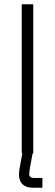

<svg xmlns="http://www.w3.org/2000/svg" viewBox="-20 -720 258 901"><path d="M136 -700V0H82V-700ZM133 0 120 70Q117 90 117 96Q117 115 138 115H179V161H135Q103 161 86 145Q69 129 69 98Q69 85 75 53L77 42L88 -17Z"/></svg>

Font: Space Grotesk Variable
Style: Regular
Weight: 400
Designer: Florian Karsten (Space Grotesk), Colophon Foundry (Space Mono)
Foundry: Florian Karsten
Version: Version 1.106